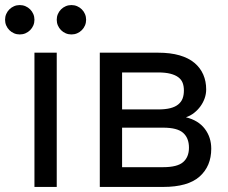

<svg xmlns="http://www.w3.org/2000/svg" viewBox="-46 -738 899 758"><path d="M90 0H178V-530H90ZM32 -602Q44 -602 54.5 -606.5Q65 -611 73 -619Q81 -627 85.5 -637.5Q90 -648 90 -660Q90 -672 85.5 -682.5Q81 -693 73 -701Q65 -709 54.5 -713.5Q44 -718 32 -718Q20 -718 9.5 -713.5Q-1 -709 -9 -701Q-17 -693 -21.5 -682.5Q-26 -672 -26 -660Q-26 -648 -21.5 -637.5Q-17 -627 -9 -619Q-1 -611 9.5 -606.5Q20 -602 32 -602ZM236 -602Q248 -602 258.5 -606.5Q269 -611 277 -619Q285 -627 289.5 -637.5Q294 -648 294 -660Q294 -672 289.5 -682.5Q285 -693 277 -701Q269 -709 258.5 -713.5Q248 -718 236 -718Q224 -718 213.5 -713.5Q203 -709 195 -701Q187 -693 182.5 -682.5Q178 -672 178 -660Q178 -648 182.5 -637.5Q187 -627 195 -619Q203 -611 213.5 -606.5Q224 -602 236 -602Z M348 0H598Q696 0 742 -41Q788 -82 788 -151Q788 -196 762.5 -229.5Q737 -263 688 -275Q706 -281 720.5 -292.5Q735 -304 745.5 -318.5Q756 -333 762 -350Q768 -367 768 -385Q768 -417 756.5 -443.5Q745 -470 722 -489.5Q699 -509 663 -519.5Q627 -530 578 -530H348ZM436 -78V-234H598Q654 -234 677 -213.5Q700 -193 700 -155Q700 -118 677 -98Q654 -78 598 -78ZM436 -306V-452H578Q607 -452 626.5 -447Q646 -442 658 -433Q670 -424 675 -411Q680 -398 680 -381Q680 -363 675 -349.5Q670 -336 658 -326Q646 -316 626.5 -311Q607 -306 578 -306Z"/></svg>

Font: Golos Text VF
Style: Regular
Weight: 400
Designer: A.Korolkova, Vitaly Kuzmin
Foundry: ParaType Ltd
Version: Version 2.005